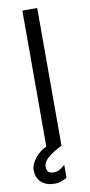

<svg xmlns="http://www.w3.org/2000/svg" viewBox="-94 -705 431 916"><g transform="rotate(-10 121.0 -247.0)"><path d="M94 173Q54 173 30 151.5Q6 130 6 90Q6 65 30 34.5Q54 4 90 -11L157 0Q117 19 91 41Q65 63 65 85Q65 103 73.5 111Q82 119 99 119Q118 119 133 108.5Q148 98 154 92V155Q142 162 127.5 167.5Q113 173 94 173ZM85 0V-667H157V0Z"/></g></svg>

Font: Maven Pro VF Beta
Style: Regular
Weight: 400
Designer: Joe Prince
Foundry: Joe Prince
Version: Version 2.002